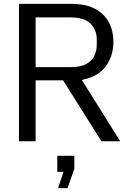

<svg xmlns="http://www.w3.org/2000/svg" viewBox="-20 -730 660 992"><path d="M78 0V-710H347Q424 -710 472 -684Q520 -658 543 -613.5Q566 -569 566 -515Q566 -442 527 -388Q488 -334 403 -317L601 0H504L306 -315H164V0ZM343 -640H164V-383H343Q395 -383 425 -399Q455 -415 467.5 -442Q480 -469 480 -500V-527Q480 -574 448.5 -607Q417 -640 343 -640ZM280 242 308 158H276V75H364V142L329 242Z"/></svg>

Font: Special Gothic
Style: Regular
Weight: 400
Designer: Alistair McCready
Foundry: Monolith
Version: Version 1.010; ttfautohint (v1.8.4.7-5d5b)